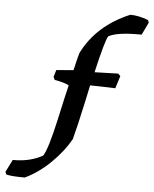

<svg xmlns="http://www.w3.org/2000/svg" viewBox="-136 -665 665 827"><g transform="rotate(5 196.5 -251.0)"><path d="M2 118Q-56 118 -78 112L-83 101L-56 47H-46Q21 46 73 17Q93 -13 122 -144Q146 -254 156 -294Q136 -305 94 -312L88 -325L97 -355L171 -361Q173 -369 179 -395Q185 -421 190 -437Q251 -560 394 -620Q430 -620 472 -604L476 -593L450 -539H436Q343 -539 307 -519Q294 -499 262 -360L364 -363L374 -353L357 -299Q337 -300 297 -301Q257 -302 248 -302Q243 -278 233 -232Q209 -121 194 -65Q164 -11 112.5 39.5Q61 90 2 118Z"/></g></svg>

Font: Albura Medium
Style: Italic
Weight: 462
Italic angle: -7°
Designer: Mercedes Jáuregui
Foundry: Omnibus-Type Team
Version: Version 1.000